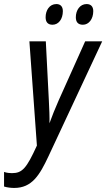

<svg xmlns="http://www.w3.org/2000/svg" viewBox="-42 -918 524 947"><path d="M367 -796C396 -796 418 -824 418 -863C418 -886 406 -898 385 -898C352 -898 332 -867 332 -833C332 -808 344 -796 367 -796ZM217 -796C247 -796 268 -824 268 -863C268 -886 256 -898 236 -898C202 -898 183 -867 183 -833C183 -808 195 -796 217 -796ZM28 9C115 9 153 -53 197 -147L462 -714H378L247 -422C230 -384 214 -343 202 -310C203 -334 201 -388 199 -421L184 -714H103L140 -200C89 -88 68 -64 17 -64C7 -64 -8 -65 -22 -70V2C-6 7 13 9 28 9Z"/></svg>

Font: Noto Sans ExtraCondensed
Style: Italic
Weight: 400
Width: 2
Italic angle: -12°
Designer: Monotype Design Team
Foundry: Monotype Imaging Inc.
Version: Version 2.013